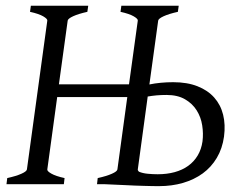

<svg xmlns="http://www.w3.org/2000/svg" viewBox="-20 -635 829 662"><path d="M455.1 -50.8Q454.6 -47.4 459 -43Q471.7 -37.6 489.3 -35.9Q506.8 -34.2 523.9 -34.2Q555.7 -34.2 582.3 -41.5Q608.9 -48.8 628.9 -63.2Q648.9 -77.6 661.6 -98.9Q674.3 -120.1 678.2 -147.5Q681.6 -174.3 677.2 -202.6Q672.9 -231 658.2 -254.4Q643.6 -277.8 617.9 -292.7Q592.3 -307.6 554.2 -307.6Q535.6 -307.6 519.8 -306.2Q503.9 -304.7 489.3 -302.2ZM2.4 0 4.9 -21Q35.6 -27.8 53.7 -35.9Q71.8 -43.9 72.8 -50.8L143.1 -564Q144 -569.8 129.2 -578.6Q114.3 -587.4 83.5 -594.2L86.4 -615.2H284.2L281.2 -594.2Q250.5 -587.4 232.4 -579.1Q214.4 -570.8 213.4 -564L183.1 -344.2H424.8L455.1 -564Q456.1 -569.8 441.2 -578.6Q426.3 -587.4 395.5 -594.2L398.4 -615.2H596.2L593.3 -594.2Q562.5 -587.4 544.4 -579.1Q526.4 -570.8 525.4 -564L495.1 -343.8Q513.7 -347.7 534.4 -349.6Q555.2 -351.6 577.1 -351.6Q625.5 -351.6 660.9 -337.6Q696.3 -323.7 718.5 -298.8Q740.7 -273.9 749.3 -239.5Q757.8 -205.1 752.4 -164.1Q746.6 -122.6 727.5 -90.6Q708.5 -58.6 679 -37.1Q649.4 -15.6 611.1 -4.4Q572.8 6.8 528.3 6.8Q518.6 6.8 505.4 6.6Q492.2 6.3 477.1 5.9Q461.9 5.4 445.6 4.9Q429.2 4.4 414.1 3.4Q377.9 2 337.9 0H314.5L316.9 -21Q347.7 -27.8 365.7 -35.9Q383.8 -43.9 384.8 -50.8L418.9 -300.3H177.2L143.1 -50.8Q142.1 -44.9 157 -36.4Q171.9 -27.8 202.6 -21L200.2 0Z"/></svg>

Font: Gentium Plus CyrE
Style: Italic
Weight: 400
Italic angle: -8°
Designer: J. Victor Gaultney, Annie Olsen, Iska Routamaa, Becca Hirsbrunner
Foundry: SIL International
Version: Version 5.000